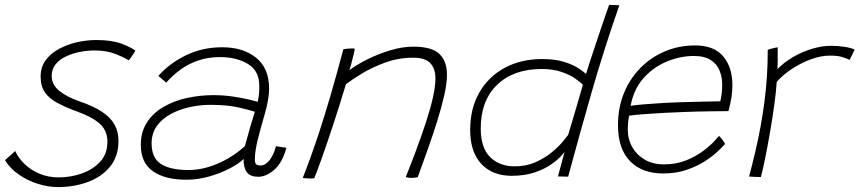

<svg xmlns="http://www.w3.org/2000/svg" viewBox="-54 -720 3500 782"><path d="M182 42Q143 42 101 29Q59 16 23 -8.8Q-13 -33.5 -33.5 -67.5Q-28.5 -72 -22.8 -77.2Q-17 -82.5 -11 -87.8Q-5 -93 0 -97.5Q5 -102 8 -105Q20 -77.5 45.2 -52.8Q70.5 -28 106.2 -12.8Q142 2.5 185 2.5Q234.5 2.5 280 -13.8Q325.5 -30 354.5 -62Q383.5 -94 383.5 -141.5Q383.5 -188 353 -215.5Q322.5 -243 263.5 -264.5Q215.5 -282 181.5 -299.8Q147.5 -317.5 129.5 -343Q111.5 -368.5 111.5 -408Q111.5 -447 132.2 -475Q153 -503 187 -521.2Q221 -539.5 260.5 -548.2Q300 -557 337.5 -557Q401.5 -557 441.8 -541.8Q482 -526.5 497.5 -513.5Q493.5 -506.5 488.2 -498.8Q483 -491 478.5 -484.8Q474 -478.5 470.5 -474.5Q447 -488.5 412.5 -501.5Q378 -514.5 330.5 -514.5Q303 -514.5 272.8 -508.8Q242.5 -503 216 -490.8Q189.5 -478.5 173 -458.8Q156.5 -439 156.5 -411Q156.5 -375 187.8 -349.8Q219 -324.5 270.5 -307Q327.5 -287.5 362.2 -264.2Q397 -241 412.8 -212Q428.5 -183 428.5 -146.5Q428.5 -83 394.2 -41.2Q360 0.5 303.8 21.2Q247.5 42 182 42Z M705 12Q618 12 568.8 -22.5Q519.5 -57 519.5 -129.5Q519.5 -182.5 544.2 -221Q569 -259.5 611.2 -284.2Q653.5 -309 706.5 -320.8Q759.5 -332.5 815.5 -332.5Q856 -332.5 894.5 -326.8Q933 -321 960.5 -314.5Q988 -308 995.5 -305.5Q999.5 -323 1000.8 -337Q1002 -351 1002 -371Q1002 -432 955.5 -459.8Q909 -487.5 842 -487.5Q793.5 -487.5 753 -473.5Q712.5 -459.5 680.2 -435.8Q648 -412 623 -383.5L591 -411Q635.5 -461.5 702.8 -494.5Q770 -527.5 851 -527.5Q936.5 -527.5 989.2 -484.8Q1042 -442 1042 -359.5Q1042 -338 1037.5 -311.8Q1033 -285.5 1024.5 -256.5Q1010 -206.5 997 -156Q984 -105.5 984 -70.5Q984 -55 990 -50.5Q996 -46 1007 -46Q1026 -46 1043 -66.5Q1060 -87 1070 -124.5L1112.5 -118Q1096 -57 1063 -28.5Q1030 0 998 0Q965.5 0 951.8 -17.8Q938 -35.5 938 -72.5Q921 -55 884 -35.2Q847 -15.5 800 -1.8Q753 12 705 12ZM713.5 -27.5Q754.5 -27.5 795.5 -40Q836.5 -52.5 874.5 -74.5Q912.5 -96.5 943.5 -125Q956 -171 965.2 -202.8Q974.5 -234.5 984 -265Q968 -270.5 920.2 -281.8Q872.5 -293 803.5 -293Q760 -293 717.5 -283.5Q675 -274 640 -254.8Q605 -235.5 584.2 -206Q563.5 -176.5 563.5 -136.5Q563.5 -76 602 -51.8Q640.5 -27.5 713.5 -27.5Z M1226 6Q1221.5 6.5 1216.8 6.8Q1212 7 1207.5 7Q1200.5 7 1193.2 6.2Q1186 5.5 1179 5Q1195.5 -37 1212 -82.5Q1228.5 -128 1247.8 -186.8Q1267 -245.5 1290.8 -326.2Q1314.5 -407 1344.5 -519.5Q1350 -520.5 1357.5 -521.5Q1365 -522.5 1374 -522.5Q1378 -522.5 1383 -522.5Q1388 -522.5 1391 -521.5Q1390.5 -515.5 1386.2 -498Q1382 -480.5 1377.2 -462Q1372.5 -443.5 1369 -434Q1397 -455.5 1441.2 -477.8Q1485.5 -500 1535.2 -515Q1585 -530 1628.5 -530Q1705 -530 1735.8 -500.2Q1766.5 -470.5 1766.5 -416Q1766.5 -382 1755.8 -333.5Q1745 -285 1727.2 -228.2Q1709.5 -171.5 1688.5 -112.5Q1667.5 -53.5 1647.5 1.5Q1643.5 2.5 1636.8 3.5Q1630 4.5 1622 4.5Q1615.5 4.5 1610 3.8Q1604.5 3 1598.5 1.5Q1619.5 -51 1640.8 -107.8Q1662 -164.5 1680 -219.2Q1698 -274 1708.8 -321Q1719.5 -368 1719.5 -400Q1719.5 -440.5 1698.5 -462.8Q1677.5 -485 1629 -485Q1569.5 -485 1515.8 -465.5Q1462 -446 1420.5 -420.8Q1379 -395.5 1355 -377Q1328 -287.5 1302.5 -210.2Q1277 -133 1257 -76.8Q1237 -20.5 1226 6Z M2218.5 -1.5Q2221.5 -12 2227 -33Q2232.5 -54 2238 -74.2Q2243.5 -94.5 2245.5 -101.5Q2243.5 -98 2229.5 -82.8Q2215.5 -67.5 2189.2 -49.2Q2163 -31 2123.2 -17.5Q2083.5 -4 2030 -4Q1978 -4 1940 -25.8Q1902 -47.5 1881.5 -89Q1861 -130.5 1861 -190.5Q1861 -278.5 1898.2 -343.2Q1935.5 -408 2001.8 -443.8Q2068 -479.5 2154 -479.5Q2207 -479.5 2243.5 -468Q2280 -456.5 2302 -442Q2324 -427.5 2333 -419Q2337.5 -435 2347 -464Q2356.5 -493 2368.2 -528Q2380 -563 2391.5 -597.5Q2403 -632 2412.5 -659.5Q2422 -687 2427 -700Q2438 -700 2450 -699.5Q2462 -699 2468.5 -698.5Q2406.5 -521 2356.2 -346Q2306 -171 2260 -0.5Q2253.5 -0.5 2244.5 -0.8Q2235.5 -1 2228 -1.2Q2220.5 -1.5 2218.5 -1.5ZM2042.5 -42.5Q2089 -42.5 2126.8 -59.2Q2164.5 -76 2192.8 -99.2Q2221 -122.5 2238 -143Q2255 -163.5 2260 -170.5Q2264 -184 2272.5 -212.2Q2281 -240.5 2290.5 -273Q2300 -305.5 2308.2 -333.5Q2316.5 -361.5 2320 -374.5Q2310.5 -385 2288.5 -400.2Q2266.5 -415.5 2232.5 -427.2Q2198.5 -439 2152.5 -439Q2038 -439 1971 -374.8Q1904 -310.5 1904 -196.5Q1904 -118 1942.2 -80.2Q1980.5 -42.5 2042.5 -42.5Z M2898.5 -133Q2889 -122 2868 -102.2Q2847 -82.5 2815.2 -62.2Q2783.5 -42 2741.2 -27.8Q2699 -13.5 2647 -13.5Q2560.5 -13.5 2511.8 -64Q2463 -114.5 2463 -209.5Q2463 -281 2487.2 -340.5Q2511.5 -400 2554.5 -443.5Q2597.5 -487 2654.5 -511Q2711.5 -535 2777.5 -535Q2853.5 -535 2891.2 -490.8Q2929 -446.5 2929 -373Q2929 -348 2925 -322.8Q2921 -297.5 2913 -267.5Q2909.5 -267.5 2892.2 -267.2Q2875 -267 2849 -266.8Q2823 -266.5 2793.2 -265.8Q2763.5 -265 2735 -264Q2699 -263 2654 -260.5Q2609 -258 2569 -255Q2529 -252 2508.5 -249Q2503 -225.5 2503 -190.5Q2503 -152.5 2521 -120.8Q2539 -89 2572 -69.8Q2605 -50.5 2650 -50.5Q2700.5 -50.5 2741 -67Q2781.5 -83.5 2810.8 -105.8Q2840 -128 2856.2 -146Q2872.5 -164 2874.5 -166.5Q2877 -164 2880.8 -159.8Q2884.5 -155.5 2888.5 -150.5Q2892.5 -145.5 2895.2 -141Q2898 -136.5 2898.5 -133ZM2514.5 -289Q2531.5 -292 2567.2 -295Q2603 -298 2650.5 -300.8Q2698 -303.5 2749.5 -304.5Q2780 -305.5 2808.8 -306Q2837.5 -306.5 2857.2 -307Q2877 -307.5 2879.5 -307.5Q2883.5 -321 2885.5 -339.5Q2887.5 -358 2887.5 -375.5Q2887.5 -405 2877 -431.8Q2866.5 -458.5 2841.2 -475.2Q2816 -492 2771.5 -492Q2717 -492 2662.2 -469.5Q2607.5 -447 2567.2 -402Q2527 -357 2514.5 -289Z M3112.5 -438.5Q3139 -466 3175.8 -487.5Q3212.5 -509 3253.2 -521.2Q3294 -533.5 3330.5 -533.5Q3358.5 -533.5 3386 -529.2Q3413.5 -525 3427 -518L3406.5 -476Q3395.5 -481.5 3377 -487.5Q3358.5 -493.5 3326 -493.5Q3290 -493.5 3249.5 -478.8Q3209 -464 3172 -439.8Q3135 -415.5 3109.5 -386.5Q3107 -345.5 3099.2 -290Q3091.5 -234.5 3081.5 -177.2Q3071.5 -120 3061.8 -72.2Q3052 -24.5 3045 1Q3037.5 1 3021.8 0.5Q3006 0 2997 -1Q3010.5 -52 3022.2 -102Q3034 -152 3043.2 -202Q3052.5 -252 3059.2 -303.2Q3066 -354.5 3069.5 -407.5Q3073 -460.5 3073 -517Q3076.5 -518.5 3084.2 -520.8Q3092 -523 3100.5 -525Q3109 -527 3113.5 -527Q3113.5 -508 3113.5 -481Q3113.5 -454 3112.5 -438.5Z"/></svg>

Font: Grandstander Thin Thin
Style: Italic
Weight: 250
Italic angle: -15°
Version: Version 1.200